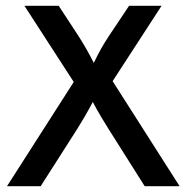

<svg xmlns="http://www.w3.org/2000/svg" viewBox="-20 -645 644 665"><path d="M4.2 0H120.8L247.2 -197.9C264.6 -225.7 281.2 -253.5 301.4 -291.7C321.5 -253.5 338.9 -225.7 356.2 -197.9L481.2 0H602.1L370.1 -363.9L539.6 -625H427.1L356.2 -518.8C338.9 -492.4 322.9 -465.3 304.9 -427.1C286.1 -464.6 269.4 -492.4 252.8 -518.8L183.3 -625H64.6L235.4 -361.1Z"/></svg>

Font: Afacad Medium
Style: Regular
Weight: 500
Designer: Kristian Moeller
Foundry: Dicotype
Version: Version 1.000